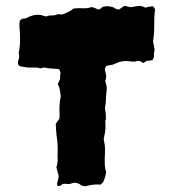

<svg xmlns="http://www.w3.org/2000/svg" viewBox="-20 -613 587 651"><path d="M506 -581Q504 -569 503.5 -557.5Q503 -546 503 -534Q503 -520 502.5 -507Q502 -494 500 -480Q499 -478 499 -474Q500 -464 502.5 -454.5Q505 -445 503 -437Q501 -432 502 -427Q503 -422 501 -417Q500 -415 499 -413Q498 -411 497 -409Q492 -408 487.5 -407.5Q483 -407 478 -407Q476 -406 472.5 -403.5Q469 -401 466 -399Q462 -401 459.5 -403Q457 -405 454 -406Q452 -406 449 -406.5Q446 -407 444 -406Q437 -403 425.5 -404.5Q414 -406 406 -406Q396 -406 387.5 -403.5Q379 -401 370 -397Q363 -393 355.5 -392.5Q348 -392 340 -389Q335 -382 336 -376Q338 -368 339.5 -358.5Q341 -349 337 -339Q337 -335 338 -334Q342 -324 342 -314Q342 -304 340 -293Q339 -283 339 -273.5Q339 -264 337 -253Q335 -242 338 -233Q339 -227 339 -221Q339 -215 339 -210Q338 -203 338 -206.5Q338 -210 338 -210V-207Q338 -206 337.5 -205.5Q337 -205 337 -204Q338 -187 337.5 -178.5Q337 -170 336 -163.5Q335 -157 332 -144V-139Q336 -123 336 -106.5Q336 -90 335 -74Q335 -63 335.5 -52Q336 -41 340 -29Q339 -23 337 -15.5Q335 -8 332 -1Q331 3 328.5 6Q326 9 321 13Q297 11 276 17Q265 21 253 14Q251 12 251 12Q236 3 222 9Q216 12 210 11Q204 10 199 10Q192 10 187 15Q182 20 174 16Q173 8 175.5 1Q178 -6 179 -15Q178 -22 175.5 -30Q173 -38 171 -46Q173 -51 174 -55.5Q175 -60 175 -64Q176 -69 175.5 -74.5Q175 -80 175 -85Q176 -101 175.5 -115.5Q175 -130 173 -145Q171 -157 170.5 -168.5Q170 -180 169 -193Q172 -197 174.5 -201Q177 -205 181 -209Q182 -217 182 -217Q182 -217 182 -217.5Q182 -218 182 -227Q181 -241 182 -256.5Q183 -272 186 -286Q185 -297 183 -307.5Q181 -318 176 -328Q178 -333 180.5 -338Q183 -343 184 -347Q183 -355 184.5 -361Q186 -367 183 -374Q182 -377 178 -379Q171 -379 164 -380Q157 -381 150 -381Q143 -381 136.5 -383Q130 -385 123 -383Q117 -380 111.5 -382.5Q106 -385 100 -384H74L49 -388Q47 -388 44 -391Q41 -394 41 -397V-404Q43 -410 44.5 -416.5Q46 -423 44 -430Q43 -431 43.5 -433.5Q44 -436 44 -437Q48 -455 48 -479Q48 -503 46 -521Q46 -527 46 -533Q46 -539 48 -544Q53 -549 58 -549.5Q63 -550 68 -551Q73 -553 77 -555.5Q81 -558 86 -559Q109 -567 129 -559Q129 -559 136 -557Q145 -561 155 -560.5Q165 -560 176 -565Q178 -565 182.5 -564.5Q187 -564 192 -564Q201 -568 210.5 -572Q220 -576 229 -584Q245 -586 260.5 -585Q276 -584 290 -589Q297 -588 302.5 -585.5Q308 -583 312 -581Q319 -581 323 -585.5Q327 -590 335 -591Q343 -593 358 -590Q364 -589 370.5 -584.5Q377 -580 384 -581Q389 -584 392.5 -587Q396 -590 401 -593Q407 -593 414 -590.5Q421 -588 427 -589Q434 -590 440.5 -591.5Q447 -593 457 -593Q461 -592 465 -590.5Q469 -589 473 -587Q479 -589 485.5 -590Q492 -591 499 -592Q501 -589 503 -586Q505 -583 506 -581Z"/></svg>

Font: Daruma Drop One
Style: Regular
Weight: 400
Designer: Maniackers Design
Version: Version 1.000